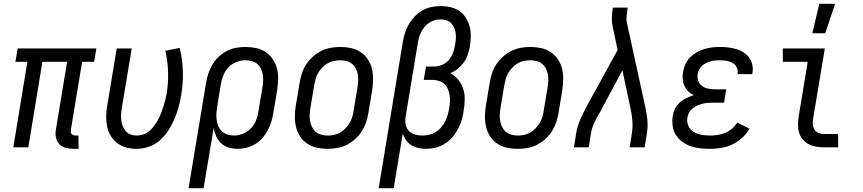

<svg xmlns="http://www.w3.org/2000/svg" viewBox="-20 -775 4540 1010"><path d="M366 8Q345 8 325 2.5Q305 -3 292 -17Q279 -31 274.5 -51Q270 -71 274 -93L333 -450H203L129 0H50L124 -450H61L73 -520H487L475 -450H412L353 -93Q352 -86 352.5 -80Q353 -74 357 -70Q361 -66 366.5 -64Q372 -62 378 -62H393V8Z M698 8Q670 8 644 1Q618 -6 597 -22Q576 -38 562.5 -60.5Q549 -83 543.5 -109Q538 -135 538.5 -163Q539 -191 544 -219L594 -520H673L621 -208Q618 -191 617 -174.5Q616 -158 618 -142Q620 -126 626 -111Q632 -96 642 -84.5Q652 -73 667 -67.5Q682 -62 699 -62Q717 -62 734.5 -68Q752 -74 766.5 -86.5Q781 -99 792 -114.5Q803 -130 812 -146.5Q821 -163 827.5 -180Q834 -197 839.5 -214.5Q845 -232 849.5 -249.5Q854 -267 857 -284Q866 -342 864 -398.5Q862 -455 850 -508L925 -523Q940 -464 942 -400.5Q944 -337 933 -273Q928 -242 919 -210Q910 -178 897 -147.5Q884 -117 865 -88Q846 -59 820.5 -36.5Q795 -14 762.5 -3Q730 8 698 8Z M972 215 1064 -339Q1068 -364 1076 -388Q1084 -412 1097 -434.5Q1110 -457 1129.5 -475.5Q1149 -494 1173 -506.5Q1197 -519 1221.5 -523.5Q1246 -528 1271 -528Q1300 -528 1327.5 -522Q1355 -516 1377.5 -501Q1400 -486 1415 -463.5Q1430 -441 1437 -414Q1444 -387 1443 -358.5Q1442 -330 1438 -301L1418 -181Q1414 -158 1407 -134.5Q1400 -111 1388.5 -89.5Q1377 -68 1360.5 -49Q1344 -30 1322.5 -17Q1301 -4 1277 2Q1253 8 1230 8Q1205 8 1182.5 1Q1160 -6 1143.5 -21Q1127 -36 1117.5 -57.5Q1108 -79 1104 -102L1051 215ZM1211 -62Q1235 -62 1259 -72Q1283 -82 1301 -101Q1319 -120 1328 -144Q1337 -168 1340 -192L1360 -312Q1363 -330 1364 -347.5Q1365 -365 1362.5 -381.5Q1360 -398 1353 -413Q1346 -428 1333.5 -438.5Q1321 -449 1304.5 -453.5Q1288 -458 1271 -458Q1247 -458 1222 -448Q1197 -438 1180 -419Q1163 -400 1154 -376Q1145 -352 1141 -328L1123 -217Q1120 -199 1118.5 -181Q1117 -163 1119.5 -145.5Q1122 -128 1128.5 -112Q1135 -96 1147 -84.5Q1159 -73 1176 -67.5Q1193 -62 1211 -62Z M1703 8Q1674 8 1646.5 2Q1619 -4 1596.5 -19Q1574 -34 1559 -56.5Q1544 -79 1537.5 -106Q1531 -133 1531 -161.5Q1531 -190 1536 -219L1556 -339Q1560 -364 1568 -389Q1576 -414 1591 -436.5Q1606 -459 1626 -477Q1646 -495 1670 -507Q1694 -519 1719.5 -523.5Q1745 -528 1770 -528Q1799 -528 1826.5 -522Q1854 -516 1876.5 -501Q1899 -486 1914.5 -463.5Q1930 -441 1936.5 -414Q1943 -387 1942.5 -358.5Q1942 -330 1938 -301L1918 -181Q1914 -156 1905.5 -131Q1897 -106 1882.5 -83.5Q1868 -61 1848 -43Q1828 -25 1804 -13Q1780 -1 1754 3.5Q1728 8 1703 8ZM1704 -62Q1721 -62 1737.5 -65.5Q1754 -69 1769.5 -78Q1785 -87 1797.5 -100Q1810 -113 1819 -128Q1828 -143 1833 -159.5Q1838 -176 1840 -192L1860 -312Q1863 -330 1864 -347.5Q1865 -365 1862.5 -381.5Q1860 -398 1852.5 -413Q1845 -428 1832.5 -438.5Q1820 -449 1803.5 -453.5Q1787 -458 1770 -458Q1753 -458 1736 -454.5Q1719 -451 1703.5 -442Q1688 -433 1675.5 -420Q1663 -407 1654 -392Q1645 -377 1640.5 -360.5Q1636 -344 1633 -328L1613 -208Q1610 -190 1609 -172.5Q1608 -155 1611 -138.5Q1614 -122 1621.5 -107Q1629 -92 1641 -81.5Q1653 -71 1670 -66.5Q1687 -62 1704 -62Z M1972 215 2099 -554Q2103 -578 2110.5 -602Q2118 -626 2131 -648Q2144 -670 2162 -689Q2180 -708 2202.5 -720.5Q2225 -733 2250 -738Q2275 -743 2298 -743Q2325 -743 2350.5 -737Q2376 -731 2396.5 -717Q2417 -703 2430.5 -681.5Q2444 -660 2450.5 -635.5Q2457 -611 2456.5 -584Q2456 -557 2452 -531Q2448 -509 2441 -487.5Q2434 -466 2420.5 -447.5Q2407 -429 2388.5 -414Q2370 -399 2349 -390Q2373 -377 2390.5 -355.5Q2408 -334 2416.5 -307.5Q2425 -281 2424.5 -251.5Q2424 -222 2419 -192Q2416 -168 2408.5 -143.5Q2401 -119 2389 -96Q2377 -73 2359 -52.5Q2341 -32 2318.5 -18Q2296 -4 2271 2Q2246 8 2221 8Q2200 8 2180 3.5Q2160 -1 2143.5 -11.5Q2127 -22 2115.5 -38.5Q2104 -55 2099 -74L2051 215ZM2202 -62Q2219 -62 2237 -66Q2255 -70 2271.5 -80Q2288 -90 2300.5 -105Q2313 -120 2321.5 -136.5Q2330 -153 2335 -170.5Q2340 -188 2343 -206Q2346 -223 2347 -241Q2348 -259 2345 -276Q2342 -293 2335 -308.5Q2328 -324 2316 -334.5Q2304 -345 2287 -350Q2270 -355 2252 -355H2209L2221 -425H2264Q2285 -425 2306 -434Q2327 -443 2341.5 -460Q2356 -477 2363.5 -498Q2371 -519 2374 -540Q2377 -555 2378 -570.5Q2379 -586 2377 -601Q2375 -616 2369 -629.5Q2363 -643 2353 -653.5Q2343 -664 2328 -668.5Q2313 -673 2298 -673H2297Q2282 -673 2266.5 -668.5Q2251 -664 2236.5 -654.5Q2222 -645 2212 -632Q2202 -619 2194.5 -604Q2187 -589 2183 -573.5Q2179 -558 2177 -543L2114 -163Q2110 -142 2113.5 -122Q2117 -102 2129.5 -88Q2142 -74 2161.5 -68Q2181 -62 2202 -62Z M2703 8Q2674 8 2646.5 2Q2619 -4 2596.5 -19Q2574 -34 2559 -56.5Q2544 -79 2537.5 -106Q2531 -133 2531 -161.5Q2531 -190 2536 -219L2556 -339Q2560 -364 2568 -389Q2576 -414 2591 -436.5Q2606 -459 2626 -477Q2646 -495 2670 -507Q2694 -519 2719.5 -523.5Q2745 -528 2770 -528Q2799 -528 2826.5 -522Q2854 -516 2876.5 -501Q2899 -486 2914.5 -463.5Q2930 -441 2936.5 -414Q2943 -387 2942.5 -358.5Q2942 -330 2938 -301L2918 -181Q2914 -156 2905.5 -131Q2897 -106 2882.5 -83.5Q2868 -61 2848 -43Q2828 -25 2804 -13Q2780 -1 2754 3.5Q2728 8 2703 8ZM2704 -62Q2721 -62 2737.5 -65.5Q2754 -69 2769.5 -78Q2785 -87 2797.5 -100Q2810 -113 2819 -128Q2828 -143 2833 -159.5Q2838 -176 2840 -192L2860 -312Q2863 -330 2864 -347.5Q2865 -365 2862.5 -381.5Q2860 -398 2852.5 -413Q2845 -428 2832.5 -438.5Q2820 -449 2803.5 -453.5Q2787 -458 2770 -458Q2753 -458 2736 -454.5Q2719 -451 2703.5 -442Q2688 -433 2675.5 -420Q2663 -407 2654 -392Q2645 -377 2640.5 -360.5Q2636 -344 2633 -328L2613 -208Q2610 -190 2609 -172.5Q2608 -155 2611 -138.5Q2614 -122 2621.5 -107Q2629 -92 2641 -81.5Q2653 -71 2670 -66.5Q2687 -62 2704 -62Z M2999 0 3011 -74Q3017 -111 3033 -147.5Q3049 -184 3068 -219L3229 -512L3203 -634Q3198 -656 3198.5 -680Q3199 -704 3203 -728L3204 -735H3282L3281 -728Q3278 -708 3276 -688Q3274 -668 3279 -649L3373 -219Q3381 -184 3385 -147.5Q3389 -111 3383 -74L3371 0H3292L3304 -74Q3309 -107 3306.5 -140Q3304 -173 3297 -204L3254 -405L3137 -186Q3136 -184 3135 -182Q3134 -180 3132 -179V-178Q3117 -153 3105 -127Q3093 -101 3089 -74L3077 0Z M3715 8Q3688 8 3662 5Q3636 2 3612 -6.5Q3588 -15 3568 -30Q3548 -45 3535 -66Q3522 -87 3518.5 -113Q3515 -139 3519 -165Q3522 -185 3531.5 -204Q3541 -223 3556.5 -236.5Q3572 -250 3590.5 -259Q3609 -268 3629 -274Q3613 -282 3600.5 -294.5Q3588 -307 3580.5 -323.5Q3573 -340 3571.5 -359Q3570 -378 3573 -397Q3577 -418 3585.5 -437.5Q3594 -457 3610 -473Q3626 -489 3645 -500Q3664 -511 3684.5 -517Q3705 -523 3725.5 -525.5Q3746 -528 3767 -528Q3789 -528 3810.5 -525.5Q3832 -523 3852.5 -517Q3873 -511 3891 -499.5Q3909 -488 3921 -471.5Q3933 -455 3937.5 -434Q3942 -413 3938 -391L3937 -385H3859L3860 -388Q3863 -405 3855.5 -420.5Q3848 -436 3833.5 -444Q3819 -452 3802 -455Q3785 -458 3767 -458Q3755 -458 3742.5 -457Q3730 -456 3718 -452.5Q3706 -449 3694.5 -443.5Q3683 -438 3673 -429Q3663 -420 3657.5 -408.5Q3652 -397 3650 -385Q3647 -366 3653.5 -349Q3660 -332 3674 -322Q3688 -312 3706.5 -308.5Q3725 -305 3744 -305H3800L3789 -235H3733Q3719 -235 3705 -234Q3691 -233 3677 -229.5Q3663 -226 3649.5 -220.5Q3636 -215 3624 -205.5Q3612 -196 3605 -183Q3598 -170 3596 -156Q3592 -133 3601.5 -112.5Q3611 -92 3629 -81Q3647 -70 3669.5 -66Q3692 -62 3715 -62Q3735 -62 3755 -65Q3775 -68 3794.5 -76Q3814 -84 3830.5 -98Q3847 -112 3858 -130L3923 -98Q3907 -71 3883.5 -49.5Q3860 -28 3832 -15Q3804 -2 3774 3Q3744 8 3715 8Z M4315 0Q4294 0 4273 -3.5Q4252 -7 4234 -16.5Q4216 -26 4203 -41.5Q4190 -57 4184 -76.5Q4178 -96 4178 -117.5Q4178 -139 4181 -160L4229 -450H4098V-520H4319L4257 -149Q4255 -134 4256 -119Q4257 -104 4265 -92.5Q4273 -81 4286.5 -75.5Q4300 -70 4315 -70H4389V0ZM4253 -600 4290 -755H4373L4321 -600Z"/></svg>

Font: Iosevka Curly
Style: Italic
Weight: 400
Italic angle: -9°
Monospace: yes
Designer: Belleve Invis
Foundry: Belleve Invis
Version: Version 22.1.2; ttfautohint (v1.8.4)